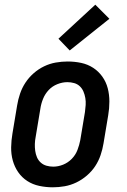

<svg xmlns="http://www.w3.org/2000/svg" viewBox="-20 -790 540 818"><path d="M205 8Q176 8 147.5 2Q119 -4 96 -19Q73 -34 57.5 -56.5Q42 -79 34.5 -106Q27 -133 27.5 -162.5Q28 -192 33 -221L53 -341Q57 -366 65.5 -391Q74 -416 88.5 -438Q103 -460 123.5 -478Q144 -496 168 -507.5Q192 -519 217.5 -523.5Q243 -528 268 -528Q298 -528 326 -522Q354 -516 377 -501Q400 -486 416 -463.5Q432 -441 439 -414Q446 -387 446 -357.5Q446 -328 441 -299L421 -179Q417 -154 408.5 -129Q400 -104 385.5 -82Q371 -60 350 -42Q329 -24 305 -12.5Q281 -1 255.5 3.5Q230 8 205 8ZM207 -80Q228 -80 249 -88.5Q270 -97 286 -113.5Q302 -130 310 -151Q318 -172 322 -193L342 -313Q344 -328 345 -343Q346 -358 343.5 -372.5Q341 -387 335.5 -400Q330 -413 320 -422.5Q310 -432 296 -436Q282 -440 267 -440Q246 -440 224.5 -431.5Q203 -423 187.5 -406.5Q172 -390 163.5 -369Q155 -348 152 -327L132 -207Q129 -192 128.5 -177Q128 -162 130 -147.5Q132 -133 137.5 -120Q143 -107 153.5 -97.5Q164 -88 178 -84Q192 -80 207 -80ZM277 -575 229 -625 386 -770 446 -710Z"/></svg>

Font: Iosevka SS04 Semibold Oblique
Style: Regular
Weight: 600
Italic angle: -9°
Monospace: yes
Designer: Belleve Invis
Foundry: Belleve Invis
Version: Version 19.0.0; ttfautohint (v1.8.4)